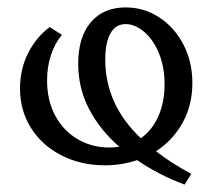

<svg xmlns="http://www.w3.org/2000/svg" viewBox="-20 -441 579 518"><path d="M401 -33Q440 -2 496 28L478 57Q408 31 350 -9Q308 5 263 5Q198 5 145.5 -22Q93 -49 63.5 -96Q34 -143 34 -202Q34 -254 55.5 -297Q77 -340 114 -368L147 -347Q128 -324 117.5 -292.5Q107 -261 107 -224Q107 -170 129 -129Q151 -88 189.5 -65.5Q228 -43 275 -43Q286 -43 302 -45Q250 -90 220.5 -146.5Q191 -203 191 -269Q191 -341 225 -381Q259 -421 319 -421Q368 -421 409 -394.5Q450 -368 474.5 -321.5Q499 -275 499 -217Q499 -158 473 -110.5Q447 -63 401 -33ZM360 -68Q391 -90 407.5 -128Q424 -166 424 -213Q424 -261 408.5 -298Q393 -335 368.5 -355.5Q344 -376 319 -376Q292 -376 278 -351Q264 -326 264 -280Q264 -159 360 -68Z"/></svg>

Font: Ysabeau Medium
Style: Regular
Weight: 500
Designer: Christian Thalmann (Catharsis Fonts)
Version: Version 0.003